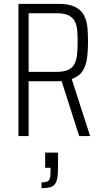

<svg xmlns="http://www.w3.org/2000/svg" viewBox="-20 -708 535 999"><path d="M76 0V-688H284Q339 -688 371 -672Q403 -656 417.5 -627.5Q432 -599 435 -563Q438 -527 438 -487Q438 -444 433 -406Q428 -368 410.5 -339.5Q393 -311 353 -297L449 0H392L297 -297L325 -289Q318 -288 304 -286.5Q290 -285 278 -285H129V0ZM129 -334H272Q310 -334 332.5 -343.5Q355 -353 366 -372.5Q377 -392 380.5 -421Q384 -450 384 -487Q384 -520 382 -547.5Q380 -575 370 -595.5Q360 -616 338 -627.5Q316 -639 276 -639H129ZM196 271V241Q217 241 227 236Q237 231 240 218Q243 205 243 182V165H215V86H282V164Q282 196 278.5 216.5Q275 237 266 249.5Q257 262 240 266.5Q223 271 196 271Z"/></svg>

Font: Saira Condensed Light
Style: Regular
Weight: 300
Width: 3
Designer: Hector Gatti with collaboration of the Omnibus-Type team
Foundry: Omnibus-Type
Version: Version 1.101